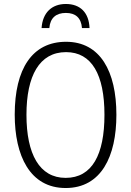

<svg xmlns="http://www.w3.org/2000/svg" viewBox="-20 -935 659 965"><path d="M311 -915C240 -915 194 -871 189 -794H228C232 -845 262 -870 311 -870C360 -870 388 -845 392 -794H430C427 -871 384 -915 311 -915ZM565 -358C565 -576 484 -725 312 -725C142 -725 54 -589 54 -359C54 -153 130 10 310 10C489 10 565 -149 565 -358ZM113 -358C113 -554 178 -673 312 -673C441 -673 505 -560 505 -358C505 -158 443 -41 310 -41C178 -41 113 -161 113 -358Z"/></svg>

Font: Noto Sans Display SemiCondensed Light
Style: Regular
Weight: 300
Width: 4
Designer: Monotype Design Team
Foundry: Monotype Imaging Inc.
Version: Version 1.900